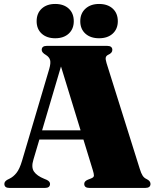

<svg xmlns="http://www.w3.org/2000/svg" viewBox="-20 -926 774 946"><path d="M226.5 -20Q226.5 0 201.5 0H26.5Q1.5 0 1.5 -20Q1.5 -32 16.5 -40.5L26.5 -45.5Q45.5 -54.5 61 -73.8Q76.5 -93 88.5 -133.5L222.5 -586Q231 -615.5 226.8 -630.2Q222.5 -645 206.5 -655Q185.5 -667 185.5 -680Q185.5 -700 211 -700H507.5Q533.5 -700 533.5 -680Q533.5 -665 513 -656Q503.5 -651.5 501.2 -643Q499 -634.5 505 -615L668.5 -94.5Q675.5 -71.5 683 -60.2Q690.5 -49 702 -44Q721.5 -34.5 721.5 -20Q721.5 0 695.5 0H421Q395 0 395 -20Q395 -33 412.5 -40.5L429 -47Q442.5 -52 442.8 -60.8Q443 -69.5 437 -88.5L391 -238.5H174L144.5 -139Q133 -101.5 147.5 -80.5Q162 -59.5 198 -45L210 -40Q226.5 -32 226.5 -20ZM187.5 -284H377L280.5 -598.5ZM252 -737.5Q210.5 -737.5 185.5 -760.2Q160.5 -783 160.5 -821.5Q160.5 -860.5 185.5 -883.5Q210.5 -906.5 252 -906.5Q294 -906.5 318.8 -883.5Q343.5 -860.5 343.5 -821.5Q343.5 -783.5 318.8 -760.5Q294 -737.5 252 -737.5ZM468 -737.5Q426 -737.5 400.8 -760.2Q375.5 -783 375.5 -821.5Q375.5 -860 401 -883.2Q426.5 -906.5 468 -906.5Q510.5 -906.5 535.5 -883.5Q560.5 -860.5 560.5 -821.5Q560.5 -783.5 535.5 -760.5Q510.5 -737.5 468 -737.5Z"/></svg>

Font: Fraunces 72pt Black
Style: Regular
Weight: 900
Version: Version 1.000;[0bf87f6ff]